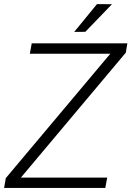

<svg xmlns="http://www.w3.org/2000/svg" viewBox="-29 -924 646 944"><path d="M335.9 -767.1 390.6 -767.6 521.5 -903.3 447.8 -903.8ZM589.4 -665 597.2 -710.9H127L117.7 -659.7H513.2L-0.5 -48.3L-8.8 0H488.8L498 -50.8H73.7Z"/></svg>

Font: Roboto Light
Style: Italic
Weight: 300
Italic angle: -12°
Designer: Google
Version: Version 2.137; 2017